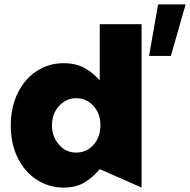

<svg xmlns="http://www.w3.org/2000/svg" viewBox="-20 -840 863 872"><path d="M623 -730H433V-475Q401 -511 362.5 -532Q324 -553 268 -553Q203 -553 148.5 -518.5Q94 -484 61.5 -419.5Q29 -355 29 -270Q29 -185 61.5 -121Q94 -57 149 -22.5Q204 12 269 12Q324 12 362.5 -10.5Q401 -33 433 -72L623 12ZM216 -270Q216 -324 248.5 -359Q281 -394 326 -394Q372 -394 404 -359.5Q436 -325 436 -272Q436 -217 404.5 -182Q373 -147 326 -147Q278 -147 247 -184Q216 -221 216 -270ZM823 -820H698L657 -586H756Z"/></svg>

Font: Geom Black
Style: Bold
Weight: 900
Version: Version 1.102